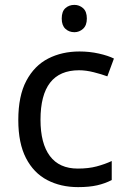

<svg xmlns="http://www.w3.org/2000/svg" viewBox="-20 -757 520 787"><path d="M300 10Q229 10 173.5 -19Q118 -48 86.5 -109Q55 -170 55 -265Q55 -364 88 -426Q121 -488 177.5 -517Q234 -546 306 -546Q347 -546 385 -537.5Q423 -529 447 -517L420 -444Q396 -453 364 -461Q332 -469 304 -469Q146 -469 146 -266Q146 -169 184.5 -117.5Q223 -66 299 -66Q343 -66 376.5 -75Q410 -84 438 -97V-19Q411 -5 378.5 2.5Q346 10 300 10ZM285 -737Q305 -737 320.5 -723.5Q336 -710 336 -681Q336 -653 320.5 -639Q305 -625 285 -625Q263 -625 248 -639Q233 -653 233 -681Q233 -710 248 -723.5Q263 -737 285 -737Z"/></svg>

Font: Noto Sans Medefaidrin
Style: Regular
Weight: 400
Designer: Dalton Maag Ltd
Foundry: Dalton Maag Ltd
Version: Version 1.002; ttfautohint (v1.8.4.7-5d5b)